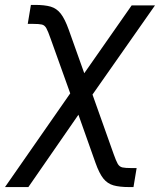

<svg xmlns="http://www.w3.org/2000/svg" viewBox="-72 -551 645 775"><path d="M-51.8 204.1 244.6 -221.7H282.7L386.7 70.8Q396.5 98.6 403.3 110.4Q410.2 122.1 422.1 124.8Q434.1 127.4 458.5 127.4H479.5L466.8 204.1H449.7Q411.1 204.1 386.5 197.3Q361.8 190.4 345.2 169.7Q328.6 148.9 313.5 106.4L244.6 -87.9L42.5 204.1ZM227.5 -129.4 132.3 -395Q122.1 -424.3 115.2 -436.8Q108.4 -449.2 97.2 -451.9Q85.9 -454.6 61 -454.6H40L52.7 -531.2H69.8Q108.4 -531.2 132.6 -524.2Q156.7 -517.1 173.3 -495.8Q189.9 -474.6 205.6 -430.7L268.1 -255.4L459.5 -529.3H553.7L273.4 -129.4Z"/></svg>

Font: Inter 24pt
Style: Italic
Weight: 400
Italic angle: -9.3988°
Designer: Rasmus Andersson
Foundry: rsms
Version: Version 4.001;git-66647c0bb